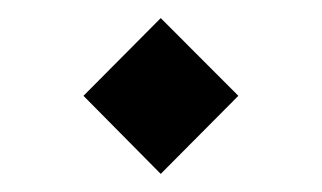

<svg xmlns="http://www.w3.org/2000/svg" viewBox="-20 -324 352 210"><path d="M71.3 -219.2 155.8 -133.8 240.7 -219.2 155.8 -304.2Z"/></svg>

Font: Estedad ExtraLight
Style: Regular
Weight: 200
Designer: Amin Abedi
Version: Version 7.3